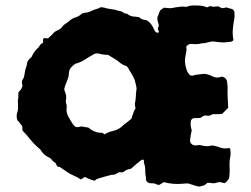

<svg xmlns="http://www.w3.org/2000/svg" viewBox="-20 -692 916 700"><path d="M835 -644Q835 -638 835 -632Q835 -626 834 -621Q832 -613 831 -604Q830 -595 829 -587Q828 -577 828.5 -567Q829 -557 831 -547Q831 -546 830 -545Q829 -544 829 -543Q823 -539 816.5 -539Q810 -539 804 -538Q799 -537 793 -537.5Q787 -538 782 -538Q775 -539 769 -539.5Q763 -540 756 -541Q746 -540 736 -537Q726 -534 715 -534Q696 -529 680 -532Q670 -532 665 -528Q659 -524 659 -520Q661 -513 659.5 -506Q658 -499 657 -492Q651 -467 659 -442Q663 -426 674 -417Q681 -415 687 -417.5Q693 -420 699 -420Q706 -421 712.5 -421.5Q719 -422 726 -423Q739 -421 750 -416Q768 -405 787 -412Q788 -413 789.5 -412.5Q791 -412 792 -412Q806 -408 808 -393Q808 -388 809 -383.5Q810 -379 810 -374Q809 -356 810 -337Q811 -318 812 -301Q812 -300 811.5 -299Q811 -298 811 -298L790 -277Q784 -277 778.5 -276Q773 -275 767 -276Q763 -276 759.5 -276Q756 -276 752 -274Q746 -270 740 -270Q734 -270 726 -271Q717 -267 710 -262Q704 -262 697.5 -261.5Q691 -261 684 -261Q682 -260 679 -257Q676 -254 676 -252Q673 -235 679 -217Q675 -199 673 -182Q672 -173 678.5 -167Q685 -161 696 -162Q698 -162 699 -162.5Q700 -163 703 -163Q705 -163 708.5 -163Q712 -163 714 -162Q736 -156 754 -162Q762 -160 769 -158.5Q776 -157 783 -154Q797 -149 814 -152Q815 -153 818 -151Q818 -150 819 -148.5Q820 -147 820 -146Q820 -140 820.5 -134Q821 -128 820 -123Q816 -104 817 -85Q818 -66 816 -46Q815 -45 815 -41Q814 -40 812 -37.5Q810 -35 808 -32Q807 -31 804.5 -28.5Q802 -26 799 -24Q792 -26 785 -27.5Q778 -29 770 -26Q763 -23 755 -24Q747 -25 738 -26Q732 -23 726 -17Q718 -14 710.5 -12.5Q703 -11 695 -14Q688 -16 681 -18.5Q674 -21 667 -23Q661 -23 655.5 -23Q650 -23 644 -22Q610 -19 577 -28Q573 -25 569 -23Q565 -21 561 -18Q558 -18 554.5 -18.5Q551 -19 549 -21Q545 -23 539.5 -23.5Q534 -24 529 -24Q524 -24 521 -26Q518 -28 516 -29Q512 -35 512 -38.5Q512 -42 512 -46Q509 -58 509.5 -71.5Q510 -85 505 -97Q504 -99 504.5 -100Q505 -101 505 -102Q505 -110 501 -110Q497 -110 496 -109Q476 -94 458 -77Q450 -76 442 -72.5Q434 -69 429 -64H414Q408 -61 402 -57.5Q396 -54 388 -55Q375 -52 361.5 -48Q348 -44 335 -40Q332 -39 329.5 -37Q327 -35 325 -33Q316 -36 307.5 -38.5Q299 -41 293 -46Q286 -47 283 -43Q280 -39 274 -38Q263 -46 249.5 -51.5Q236 -57 223 -66L197 -84Q196 -83 195 -83.5Q194 -84 193 -83Q191 -84 186 -90Q185 -92 184.5 -94Q184 -96 182 -98Q171 -105 166 -113Q164 -115 162 -116Q160 -117 158 -118Q138 -127 128 -146Q126 -148 124.5 -149.5Q123 -151 121 -152Q109 -163 103.5 -168.5Q98 -174 90 -184Q84 -192 76.5 -200.5Q69 -209 62 -216Q61 -221 61.5 -227Q62 -233 57 -237Q54 -242 50.5 -246Q47 -250 43 -254Q38 -271 44 -285Q45 -290 45.5 -293.5Q46 -297 46 -301Q46 -306 45.5 -312Q45 -318 45 -324Q46 -329 46.5 -334.5Q47 -340 47 -346V-355Q50 -359 52.5 -361.5Q55 -364 57 -367Q59 -370 60 -373Q61 -376 62 -379Q60 -387 60 -391Q59 -398 63 -402.5Q67 -407 68 -414Q69 -419 70 -425Q71 -431 72 -437Q74 -443 76 -449Q78 -455 79 -462Q79 -466 81.5 -469Q84 -472 86 -476Q89 -479 92 -481.5Q95 -484 97 -488Q102 -501 115 -514Q121 -519 125 -526Q129 -533 137 -536V-547Q137 -553 143 -553Q145 -553 148.5 -552.5Q152 -552 155 -552Q159 -556 162 -558.5Q165 -561 169 -565Q172 -568 174.5 -571Q177 -574 181 -577Q189 -581 196 -584.5Q203 -588 209 -597Q213 -602 221 -607Q229 -612 235 -617.5Q241 -623 250 -627Q258 -629 265 -632.5Q272 -636 278 -642Q284 -644 286 -645Q301 -646 313 -652Q325 -658 338 -661Q341 -662 343 -663.5Q345 -665 348 -666Q353 -665 357.5 -664.5Q362 -664 367 -662Q372 -661 377.5 -660Q383 -659 389 -658Q396 -658 402.5 -655.5Q409 -653 416 -652Q424 -651 429.5 -646.5Q435 -642 443 -642Q455 -631 476 -631Q478 -630 486 -630Q497 -619 513 -619Q521 -615 526.5 -609Q532 -603 536 -596Q538 -592 540.5 -587.5Q543 -583 545 -578Q548 -574 555 -572Q561 -575 558 -580Q554 -587 557 -593Q560 -599 558 -605Q553 -618 554 -627Q554 -633 557 -636Q560 -648 564 -654Q567 -657 570.5 -659Q574 -661 577 -664Q582 -664 588 -663Q594 -662 599 -662Q604 -662 609 -663Q614 -664 619 -665Q628 -666 637.5 -667.5Q647 -669 657 -667Q661 -667 662 -668Q672 -672 682 -672Q692 -672 702 -672Q714 -671 718 -670.5Q722 -670 735 -665Q738 -666 746 -670Q754 -667 761 -667.5Q768 -668 775 -669L789 -662Q792 -662 796.5 -663Q801 -664 806 -665Q816 -661 827 -659Q832 -655 833.5 -651.5Q835 -648 835 -644ZM478 -369Q477 -374 476.5 -378Q476 -382 475 -385Q474 -390 472.5 -394.5Q471 -399 471 -401Q467 -410 463 -417.5Q459 -425 454 -432Q450 -441 442 -451Q428 -455 419 -462Q409 -471 397 -478Q385 -485 374 -492Q368 -492 362.5 -492.5Q357 -493 351 -494Q345 -496 339 -497Q333 -498 325 -496Q307 -486 290 -475Q273 -464 253 -459Q251 -456 249 -455Q247 -454 245 -452Q231 -440 231 -424Q231 -417 229 -410Q227 -403 224 -396Q219 -384 215 -371Q215 -368 214 -366Q216 -360 218 -354.5Q220 -349 221 -344Q222 -334 220.5 -327Q219 -320 222 -313Q224 -305 223 -298Q222 -291 223 -284Q225 -275 228 -269Q234 -258 240 -248Q246 -238 253 -231Q261 -227 267 -229Q273 -231 278 -231Q291 -228 302 -227Q324 -208 348 -208Q355 -209 360 -202Q360 -202 359 -201.5Q358 -201 359 -201L360 -202Q360 -202 371 -207.5Q382 -213 390 -214Q416 -220 431 -237Q438 -242 445 -247.5Q452 -253 459 -259Q461 -264 462 -268.5Q463 -273 465 -277Q468 -288 474 -297Q473 -303 472 -309Q471 -315 473 -320Q475 -332 475.5 -344.5Q476 -357 478 -369Z"/></svg>

Font: Daruma Drop One
Style: Regular
Weight: 400
Designer: Maniackers Design
Version: Version 1.000